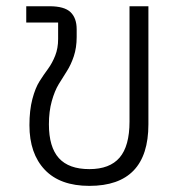

<svg xmlns="http://www.w3.org/2000/svg" viewBox="-20 -589 588 621"><path d="M269 12.2Q174.3 12.2 124.8 -40Q75.2 -92.3 75.2 -184.1Q75.2 -232.4 84.7 -268.6Q94.2 -304.7 107.9 -326.2Q121.6 -347.7 135.3 -366.2Q148.9 -384.8 158.4 -408.7Q168 -432.6 168 -462.9V-516.1H64.9V-568.8H140.1Q188 -568.8 208 -549.8Q228 -530.8 228 -494.1V-469.2Q228 -435.1 218.8 -407.2Q209.5 -379.4 196.3 -358.9Q183.1 -338.4 169.9 -316.7Q156.7 -294.9 147.5 -262Q138.2 -229 138.2 -187Q138.2 -113.3 170.4 -77.6Q202.6 -42 269 -42Q335 -42 366.9 -79.3Q398.9 -116.7 398.9 -195.8V-568.8H460V-187Q460 12.2 269 12.2Z"/></svg>

Font: Anuphan Light
Style: Regular
Weight: 300
Designer: Mike Abbink, Paul van der Laan, Pieter van Rosmalen, Mint Tantisuwanna
Foundry: Bold Monday; Cadson Demak
Version: Version 3.002;hotconv 1.0.109;makeotfexe 2.5.65596